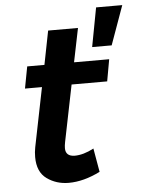

<svg xmlns="http://www.w3.org/2000/svg" viewBox="-53 -785 618 833"><g transform="rotate(-5 255.5 -368.0)"><path d="M450 -572H365L397 -742H511ZM213 6Q159 6 118 -23.5Q77 -53 77 -118Q77 -140 81 -160L133 -418H59L77 -513H152L181 -660H311L281 -513H434L417 -418H262L212 -171Q209 -156 209 -145Q209 -110 248 -109Q287 -109 332 -133L350 -30Q278 6 213 6Z"/></g></svg>

Font: Argentum Sans Medium
Style: Italic
Weight: 500
Italic angle: -11°
Designer: Julieta Ulanovsky (font), Cristiano Sobral (main changes and remaster)
Foundry: Julieta Ulanovsky (font), Cristiano Sobral (main changes and remaster)
Version: Version 2.007;June 15, 2022;FontCreator 14.0.0.2814 64-bit; 